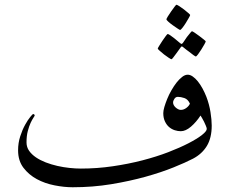

<svg xmlns="http://www.w3.org/2000/svg" viewBox="-20 -789 972 813"><path d="M876.5 -257.3Q876.5 -205.1 856 -171.1Q835.4 -137.2 797.4 -117.2Q766.6 -101.1 714.6 -80.1Q662.6 -59.1 595.9 -40.5Q529.3 -22 450.9 -9Q372.6 3.9 287.6 3.9Q251.5 3.9 210.7 -4.2Q169.9 -12.2 136 -30.5Q102.1 -48.8 79.3 -78.6Q56.6 -108.4 56.6 -152.3Q56.6 -184.1 65.7 -211.9Q74.7 -239.7 86.4 -260.7Q98.1 -281.7 108.2 -293.9Q118.2 -306.2 120.1 -306.2Q122.1 -306.2 124.5 -304.4Q127 -302.7 127 -300.8Q127 -298.3 121.6 -290.5Q116.2 -282.7 109.6 -268.6Q103 -254.4 97.7 -234.1Q92.3 -213.9 92.3 -186Q92.3 -166 103.3 -150.4Q114.3 -134.8 132.3 -122.6Q150.4 -110.4 173.8 -101.3Q197.3 -92.3 223.1 -86.4Q249 -80.6 274.4 -77.9Q299.8 -75.2 322.3 -75.2Q391.1 -75.2 457.5 -85Q523.9 -94.7 583.3 -110.1Q642.6 -125.5 692.1 -144.5Q741.7 -163.6 778.1 -182.4Q814.5 -201.2 835 -217.3Q855.5 -233.4 855.5 -243.2Q855.5 -247.6 851.8 -256.3Q848.1 -265.1 844 -273.7Q839.8 -282.2 835.2 -289.8Q830.6 -297.4 829.1 -299.8Q811 -272 788.6 -252.7Q766.1 -233.4 745.6 -233.4Q733.4 -233.4 720.2 -237.5Q707 -241.7 696.3 -250.7Q685.5 -259.8 678.5 -274.7Q671.4 -289.6 671.4 -310.1Q671.4 -320.3 676 -336.2Q680.7 -352.1 688 -370.1Q695.3 -388.2 705.8 -406.5Q716.3 -424.8 727.5 -439.2Q738.8 -453.6 751 -463.1Q763.2 -472.7 774.9 -472.7Q785.2 -472.7 796.1 -465.1Q807.1 -457.5 817.6 -444.6Q828.1 -431.6 837.4 -414.6Q846.7 -397.5 854 -378.9Q866.2 -346.7 871.3 -314.2Q876.5 -281.7 876.5 -257.3ZM784.2 -350.1Q775.9 -368.7 760.7 -373.8Q745.6 -378.9 732.9 -378.9Q724.1 -378.9 718.5 -370.6Q712.9 -362.3 712.9 -355Q712.9 -349.1 715.8 -343.8Q718.8 -338.4 723.6 -334Q728.5 -329.6 734.1 -326.7Q739.7 -323.7 745.6 -323.7Q757.8 -323.7 768.8 -331.8Q779.8 -339.8 784.2 -350.1ZM785.2 -725.6Q785.2 -723.1 779.3 -712.9Q773.4 -702.6 766.4 -691.2Q759.3 -679.7 752.2 -670.9Q745.1 -662.1 742.7 -662.1Q741.2 -662.1 731.9 -668.2Q722.7 -674.3 711.9 -681.9Q701.2 -689.5 692.9 -697Q684.6 -704.6 684.6 -707Q684.6 -709.5 690.7 -719.5Q696.8 -729.5 704.6 -740.5Q712.4 -751.5 719 -760.3Q725.6 -769 727.1 -769Q729.5 -769 739.3 -762.9Q749 -756.8 759 -749Q769 -741.2 777.1 -734.1Q785.2 -727.1 785.2 -725.6ZM851.1 -613.8Q851.1 -611.3 845.2 -600.8Q839.4 -590.3 832.3 -579.1Q825.2 -567.9 818.4 -558.8Q811.5 -549.8 809.1 -549.8Q807.6 -549.8 798.8 -555.9Q790 -562 780.8 -569.8Q769 -578.1 754.9 -589.8Q752.4 -592.3 749.5 -592.3Q747.6 -592.3 745.1 -588.4Q734.9 -574.2 727.1 -563.5L713.9 -545.9Q708 -538.1 706.1 -538.1Q704.1 -538.1 694.6 -544.2Q685.1 -550.3 674.8 -558.3Q664.6 -566.4 656.2 -574Q647.9 -581.5 647.9 -583Q647.9 -585 654.1 -595Q660.2 -605 667.5 -616Q674.8 -627 681.6 -636Q688.5 -645 689.9 -645Q693.4 -645 701.9 -638.9Q710.4 -632.8 719.2 -626Q730 -617.7 742.7 -606.4Q747.1 -603 749 -603Q751 -603 754.9 -607.9Q763.7 -621.6 771.5 -632.3Q778.8 -641.1 784.9 -648.9Q791 -656.7 793 -656.7Q794.9 -656.7 804.2 -650.6Q813.5 -644.5 823.7 -636.7Q834 -628.9 842.5 -622.1Q851.1 -615.2 851.1 -613.8Z"/></svg>

Font: Accordance
Style: Regular
Weight: 400
Version: Version 1.1 (build May 11, 2018) Miklal Software Solutions, 